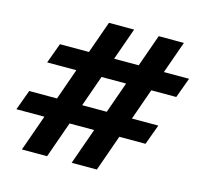

<svg xmlns="http://www.w3.org/2000/svg" viewBox="-102 -815 987 928"><g transform="rotate(15 392.0 -351.0)"><path d="M650 -540H776L739 -439H614L559 -283H691L654 -182H523L459 -1H333L397 -182H274L210 -1H84L148 -182H8L45 -283H184L239 -439H93L130 -540H275L332 -701H458L401 -540H524L581 -701H707ZM310 -283H433L488 -439H365Z"/></g></svg>

Font: Tilda Sans Extra Bold
Style: Regular
Weight: 800
Designer: ParaType Ltd
Foundry: ParaType Ltd
Version: Version 1.009